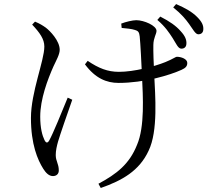

<svg xmlns="http://www.w3.org/2000/svg" viewBox="-20 -851 1040 948"><path d="M874.4 -610.8C888.7 -610 899.5 -618.1 900.3 -634.1C901.9 -653.9 894.2 -673.4 871.8 -697.4C849.2 -723.1 818.4 -745.2 771.3 -769.1L756.8 -752.6C796.4 -718.9 815.6 -688.7 832.2 -663.3C849.7 -636 858.9 -611.6 874.4 -610.8ZM466 56.3 477.5 77.2C583.2 40.3 667.8 -7.4 713.8 -106.9C761.1 -204.6 746.4 -378.9 741.4 -483.1C738.6 -538 736.4 -597.7 737.2 -629.2C737.8 -664.8 752.8 -682.9 752.8 -698.6C752.8 -724.6 690.9 -751.3 652.9 -751.3C634.5 -751.3 600.3 -742.9 578.7 -734.5L580.7 -713.1C602.8 -710.9 630.1 -708.7 646.6 -703C661.5 -698.9 667.5 -692.6 669.8 -671.2C673.4 -637.4 678.4 -537.2 681.2 -474.6C685.8 -375.3 695.3 -225.2 656.6 -135.8C618.7 -40.2 555.5 8.2 466 56.3ZM241.4 18.4C257.8 18.4 270.3 8.6 270.3 -9.3C270.3 -42.7 255.2 -55.1 255.2 -85.4C255.2 -107.2 260.4 -129.9 266.8 -152.6C276.8 -186.8 312.5 -289.6 336.8 -358.5L314.3 -368.9C286.3 -299.8 240.3 -188.1 223.7 -158.7C215.5 -143.5 207.6 -143.7 199.8 -159.1C188.7 -182 178.6 -218.3 178.6 -275C178.6 -361.8 215.3 -458.7 244.1 -523.4C258.6 -554.5 274.8 -582.8 274.8 -605.1C274.8 -649.5 227.4 -698.5 205.6 -714.9C190.3 -725.6 176.9 -734 152.9 -744.2L138.8 -729.5C176.4 -689.4 198.9 -658.2 198.9 -621.3C198.9 -551.5 132.8 -395.7 132.8 -268.7C132.8 -137.5 165.9 -61.7 193.5 -17.8C206.1 2.1 221.3 18.4 241.4 18.4ZM565.4 -441.6C692.9 -441.6 819.1 -480.2 876.3 -506.2C896.9 -515.5 904.7 -524.4 904.7 -540.3C904.7 -560.1 874.2 -570.6 854 -570.6C845.8 -570.6 835.3 -560 796.4 -544.4C743.3 -522.8 641.8 -496.3 567.2 -496.3C511.9 -496.3 467.4 -513.7 413 -550.6L399.5 -533.3C450.6 -464.3 506.2 -441.6 565.4 -441.6ZM958.9 -681.7C973.6 -681.7 983.1 -689.7 983.8 -705.3C985.4 -725.9 976.3 -744.7 952.1 -768.4C928.1 -792 897.7 -810 849.6 -830.9L835.3 -814.4C877 -780.8 896.6 -756.1 913.7 -732.5C932.5 -706.6 944.8 -681.7 958.9 -681.7Z"/></svg>

Font: Source Han Serif CN VF
Style: Regular
Weight: 250
Designer: Ryoko NISHIZUKA 西塚涼子 (kana & ideographs); Frank Grießhammer (Latin, Greek & Cyrillic); Wenlong ZHANG 张文龙 (bopomofo); San
Foundry: Adobe
Version: Version 2.002;hotconv 1.1.0;makeotfexe 2.6.0